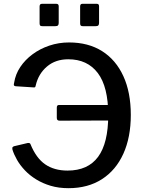

<svg xmlns="http://www.w3.org/2000/svg" viewBox="-20 -974 762 1004"><path d="M287 -941V-854Q287 -845 283 -841Q279 -837 268 -837H203Q193 -837 190 -840.5Q187 -844 187 -852V-940Q187 -954 199 -954H275Q287 -954 287 -941ZM498 -941V-854Q498 -845 494 -841Q490 -837 479 -837H414Q405 -837 402 -840.5Q399 -844 399 -852V-940Q399 -954 410 -954H487Q498 -954 498 -941ZM341 -752Q442 -752 514 -706.5Q586 -661 625 -576Q664 -491 664 -373Q664 -256 625 -170Q586 -84 513 -37Q440 10 338 10Q287 10 245 -2.5Q203 -15 169 -36Q135 -57 110 -83.5Q85 -110 69 -138Q53 -166 45 -192Q43 -202 46.5 -205Q50 -208 52 -209L124 -226Q136 -228 139 -221Q169 -147 216.5 -114.5Q264 -82 333 -82Q440 -82 493 -154Q546 -226 546 -372Q546 -520 491.5 -592Q437 -664 337 -664Q270 -664 225.5 -626Q181 -588 167 -528Q166 -522 164 -519Q162 -516 155 -517L62 -523Q55 -524 53 -527.5Q51 -531 54 -542Q61 -586 86 -623.5Q111 -661 150 -690Q189 -719 238 -735.5Q287 -752 341 -752ZM604 -344 292 -343Q284 -343 280.5 -346.5Q277 -350 277 -358V-411Q277 -425 288 -425H604Z"/></svg>

Font: Libre Franklin Medium
Style: Regular
Weight: 500
Designer: Pablo Impallari, Rodrigo Fuenzalida, Nhung Nguyen
Foundry: Impallari Type
Version: Version 3.000